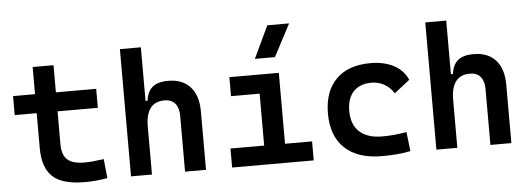

<svg xmlns="http://www.w3.org/2000/svg" viewBox="-51 -943 3032 1101"><g transform="rotate(-5 1465.0 -392.5)"><path d="M396.5 9.8Q268.6 9.8 212.2 -42Q155.8 -93.8 155.8 -207.5V-408.2H29.3V-517.6H155.8V-673.8H275.9V-517.6H507.8V-408.2H275.9V-217.3Q275.9 -156.7 306.4 -129.6Q336.9 -102.5 406.2 -102.5Q429.2 -102.5 455.6 -105.2Q481.9 -107.9 515.6 -112.3L527.3 -2Q494.6 3.9 463.4 6.8Q432.1 9.8 396.5 9.8Z M974.1 0V-322.3Q974.1 -367.7 952.9 -392.6Q931.6 -417.5 892.6 -417.5Q783.7 -417.5 783.7 -276.4V0H663.1V-732.4H783.7V-423.8H795.4Q801.8 -476.1 832 -501.7Q862.3 -527.3 922.9 -527.3Q1004.9 -527.3 1049.8 -477.5Q1094.7 -427.7 1094.7 -336.9V0Z M1245.1 0V-109.4H1439V-408.2H1274.4V-517.6H1559.1V-109.4H1714.8V0ZM1429.2 -609.4 1517.1 -794.9H1642.6L1544.9 -609.4Z M2106.9 9.8Q1969.2 9.8 1894.3 -59.8Q1819.3 -129.4 1819.3 -259.8Q1819.3 -386.7 1888.7 -457Q1958 -527.3 2086.9 -527.3Q2165.5 -527.3 2221.2 -497.6Q2276.9 -467.8 2300.8 -412.6L2211.4 -342.8Q2189.9 -377.4 2156.5 -396.2Q2123 -415 2083 -415Q2016.6 -415 1979.5 -376Q1942.4 -336.9 1942.4 -264.6Q1942.4 -185.5 1988.3 -144Q2034.2 -102.5 2118.7 -102.5Q2154.3 -102.5 2189.7 -106Q2225.1 -109.4 2258.8 -115.2L2271.5 -4.9Q2231.4 3.9 2189.5 6.8Q2147.5 9.8 2106.9 9.8Z M2731.9 0V-322.3Q2731.9 -367.7 2710.7 -392.6Q2689.5 -417.5 2650.4 -417.5Q2541.5 -417.5 2541.5 -276.4V0H2420.9V-732.4H2541.5V-423.8H2553.2Q2559.6 -476.1 2589.8 -501.7Q2620.1 -527.3 2680.7 -527.3Q2762.7 -527.3 2807.6 -477.5Q2852.5 -427.7 2852.5 -336.9V0Z"/></g></svg>

Font: CaskaydiaCove NFP SemiBold
Style: Regular
Weight: 600
Designer: Aaron Bell
Foundry: Saja Typeworks
Version: Version 2111.001; VTT 6.35;Nerd Fonts 3.1.1